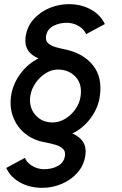

<svg xmlns="http://www.w3.org/2000/svg" viewBox="-20 -771 586 922"><path d="M183 131Q123 131 76.8 105.5Q30.5 80 10 35.5L99.5 -13Q108 9 132.8 24.5Q157.5 40 187.5 41.5Q226.5 42.5 256.8 26.5Q287 10.5 292 -23Q295 -45 281.5 -57.2Q268 -69.5 245.2 -76Q222.5 -82.5 197.5 -87.5Q142.5 -96.5 102.8 -127.8Q63 -159 44.2 -206.2Q25.5 -253.5 33 -309.5Q41.5 -367.5 77.8 -416.5Q114 -465.5 165 -490.5Q92.5 -520.5 103 -595Q110 -643 140.8 -678Q171.5 -713 216.5 -732Q261.5 -751 310 -751Q370 -751 416.2 -725.5Q462.5 -700 483.5 -655.5L393.5 -607Q385 -629 360.2 -644.5Q335.5 -660 305.5 -661.5Q266.5 -662.5 236.2 -646.5Q206 -630.5 201 -597Q198 -575.5 211 -563.5Q224 -551.5 246.2 -545Q268.5 -538.5 293.5 -533.5Q379.5 -515.5 426 -458Q472.5 -400.5 459.5 -309.5Q451.5 -252 415 -203.2Q378.5 -154.5 327.5 -130Q400.5 -99 390 -25Q383 23 352.2 58Q321.5 93 276.5 112Q231.5 131 183 131ZM233 -183Q264.5 -183 293.5 -200.8Q322.5 -218.5 342.5 -247Q362.5 -275.5 367 -308.5Q375.5 -367 343 -402Q310.5 -437 257.5 -437Q227.5 -437 199 -419Q170.5 -401 150.5 -372Q130.5 -343 125.5 -309.5Q118 -256.5 149.2 -219.8Q180.5 -183 233 -183Z"/></svg>

Font: Urbanist SemiBold
Style: Italic
Weight: 600
Italic angle: -8°
Designer: Corey Hu
Foundry: Corey Hu
Version: Version 1.321; ttfautohint (v1.8.4.7-5d5b)